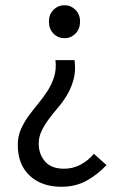

<svg xmlns="http://www.w3.org/2000/svg" viewBox="-20 -518 465 734"><path d="M215 196Q139 196 93.5 153.5Q48 111 48 36Q48 3 60 -24Q72 -51 89.5 -75Q107 -99 126.5 -122.5Q146 -146 162 -171Q178 -196 187 -224.5Q196 -253 192 -288H265Q270 -249 262 -217.5Q254 -186 239 -159.5Q224 -133 204.5 -110Q185 -87 168 -64.5Q151 -42 139.5 -18.5Q128 5 128 31Q128 71 152 99Q176 127 225 127Q258 127 287 112Q316 97 339 70L387 113Q355 148 312.5 172Q270 196 215 196ZM227 -372Q202 -372 184.5 -389.5Q167 -407 167 -436Q167 -463 184.5 -480.5Q202 -498 227 -498Q251 -498 268.5 -480.5Q286 -463 286 -436Q286 -407 268.5 -389.5Q251 -372 227 -372Z"/></svg>

Font: Giro Regular
Style: Regular
Weight: 400
Designer: Paul D. Hunt
Foundry: Adobe Systems Incorporated
Version: Version 1.000;PS 1.0;hotconv 1.0.88;makeotf.lib2.5.647800